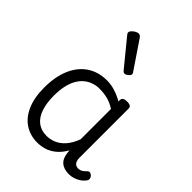

<svg xmlns="http://www.w3.org/2000/svg" viewBox="-239 -962 1102 1102"><g transform="rotate(45 312.0 -410.5)"><path d="M262 17Q205 17 161 -11.5Q117 -40 92 -96.5Q67 -153 67 -236Q67 -287 76.5 -330.5Q86 -374 105 -409Q124 -444 151.5 -468.5Q179 -493 214.5 -506Q250 -519 294 -519Q327 -519 360 -508.5Q393 -498 425 -480V-491Q425 -503 434 -509Q443 -515 460 -515Q478 -515 486.5 -509.5Q495 -504 495 -492V-93Q495 -77 499.5 -66Q504 -55 512.5 -49.5Q521 -44 532 -44Q543 -44 551 -47Q559 -50 567 -56.5Q575 -63 584 -72Q591 -78 598.5 -76Q606 -74 614 -67Q621 -59 622.5 -50Q624 -41 619 -34Q608 -18 591.5 -6.5Q575 5 556 11Q537 17 518 17Q497 17 480.5 11.5Q464 6 452.5 -4.5Q441 -15 434.5 -31Q428 -47 426 -67Q426 -70 425.5 -74.5Q425 -79 425 -83Q402 -43 374 -21Q346 1 317 9Q288 17 262 17ZM139 -240Q139 -182 153.5 -138.5Q168 -95 198 -71.5Q228 -48 272 -48Q302 -48 330.5 -60Q359 -72 383.5 -99.5Q408 -127 425 -173V-419Q392 -440 361.5 -447.5Q331 -455 298 -455Q269 -455 244.5 -446Q220 -437 200.5 -420Q181 -403 167 -377Q153 -351 146 -317Q139 -283 139 -240ZM337 -617Q333 -617 329 -619Q325 -621 320 -627L194 -781Q188 -788 186 -791.5Q184 -795 184 -801Q184 -808 192.5 -817Q201 -826 212 -832Q223 -838 232 -838Q243 -838 252 -826L365 -659Q369 -654 369.5 -651Q370 -648 370 -645Q370 -637 358 -627Q346 -617 337 -617Z"/></g></svg>

Font: Playwrite CL Light
Style: Regular
Weight: 300
Designer: Veronika Burian, José Scaglione
Foundry: TypeTogether
Version: Version 1.002